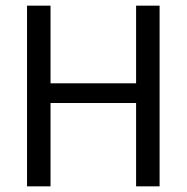

<svg xmlns="http://www.w3.org/2000/svg" viewBox="-20 -659 660 679"><path d="M158.7 0H75.6V-639H158.7ZM544.4 0H461.3V-639H544.4ZM123.1 -364.4H494.3V-294.7H123.1Z"/></svg>

Font: Anek Gujarati Medium
Style: Regular
Weight: 500
Designer: Mrunmayee Ghaisas (Gujarati), Yesha Goshar (Latin)
Foundry: Ek Type
Version: Version 1.003